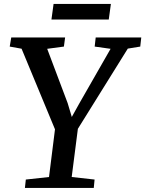

<svg xmlns="http://www.w3.org/2000/svg" viewBox="-20 -928 718 948"><path d="M103 0 107.5 -41.5 222 -54 251.5 -289.5 86.5 -687.5 28 -698 35.5 -743H301.5L295.5 -698L213 -687L314 -419L334.5 -350.5L372 -418L526 -687L447.5 -698L452.5 -743H677.5L672.5 -698L611 -688L364.5 -292L334 -54L447 -41.5L443 0ZM244.5 -908.5H527.5L517 -831.5H234Z"/></svg>

Font: Merriweather 20pt Medium
Style: Italic
Weight: 500
Italic angle: -7.8°
Version: Version 2.101